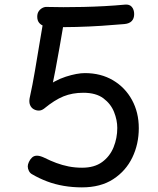

<svg xmlns="http://www.w3.org/2000/svg" viewBox="-20 -792 683 830"><path d="M171 -723Q174 -737 185.5 -744.5Q197 -752 210 -752Q239 -753 249.5 -736.5Q260 -720 258 -709Q257 -700 251 -666Q245 -632 237 -585Q229 -538 219.5 -489Q210 -440 201 -400L166 -407Q216 -445 264.5 -460.5Q313 -476 347 -476Q416 -476 468.5 -445Q521 -414 550.5 -360Q580 -306 580 -238Q580 -169 552 -111Q524 -53 469.5 -17.5Q415 18 334 18Q294 18 255.5 11.5Q217 5 183 -8Q149 -21 120 -38Q110 -43 105 -53Q100 -63 100 -73Q100 -81 105 -92Q110 -103 118.5 -111Q127 -119 140 -119Q148 -119 157 -116Q166 -113 174 -109Q198 -97 223.5 -87.5Q249 -78 276.5 -72.5Q304 -67 335 -67Q388 -67 421.5 -91.5Q455 -116 471 -155.5Q487 -195 487 -239Q487 -273 473 -308Q459 -343 427 -367Q395 -391 340 -391Q293 -391 254.5 -375.5Q216 -360 170 -322Q159 -314 148 -314Q136 -314 125.5 -320Q115 -326 110 -338Q105 -350 108 -367Q121 -426 131 -485.5Q141 -545 151 -605Q161 -665 171 -723ZM141 -720Q141 -734 147.5 -743.5Q154 -753 164 -758Q174 -763 184 -762Q214 -761 254 -761Q294 -761 340 -762Q386 -763 432 -765.5Q478 -768 520 -772Q540 -774 550 -762Q560 -750 560 -731Q560 -712 549.5 -701Q539 -690 518 -688Q473 -684 420 -680.5Q367 -677 310 -675.5Q253 -674 195 -675Q184 -676 171 -679.5Q158 -683 149.5 -693Q141 -703 141 -720Z"/></svg>

Font: Playpen Sans
Style: Regular
Weight: 400
Designer: Laura Meseguer, Veronika Burian, José Scaglione, Kostas Bartsokas, Vera Evstafieva, Tom Grace, Yorlmar Campos
Foundry: TypeTogether
Version: Version 2.000